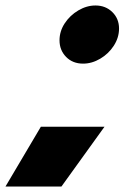

<svg xmlns="http://www.w3.org/2000/svg" viewBox="-90 -530 456 700"><path d="M127 -383Q127 -416 146 -445Q165 -474 195.5 -492Q226 -510 258 -510Q295 -510 319.5 -486Q344 -462 344 -426Q344 -393 325 -363.5Q306 -334 275.5 -316Q245 -298 213 -298Q175 -298 151 -322.5Q127 -347 127 -383ZM59 -68H291L134 150H-70Z"/></svg>

Font: Prompt Black
Style: Italic
Weight: 900
Italic angle: -12°
Designer: Katatrad Team
Foundry: CadsonDemak
Version: Version 1.001